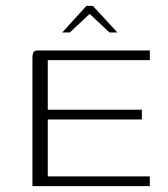

<svg xmlns="http://www.w3.org/2000/svg" viewBox="-20 -631 568 651"><path d="M90 0V-433Q90 -448 93.5 -454Q97 -460 110 -460H488V-427H142V-259H461V-226H142V-33H488V0ZM191 -521 273 -611H295L378 -521H351L284 -584L217 -521Z"/></svg>

Font: Genos Thin Light
Style: Regular
Weight: 300
Version: Version 1.010